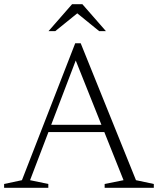

<svg xmlns="http://www.w3.org/2000/svg" viewBox="-22 -890 750 910"><path d="M189.5 -264V-298.5H499.5V-264ZM622.5 -36 707 -18V0H474V-18L563.5 -36L326.5 -629.5H347L120.5 -36L207 -18V0H-2.5V-18L82 -36L334.5 -685H360.5ZM336 -833.5H352.5L240 -742.5H208L319.5 -870H368.5L480 -742.5H448Z"/></svg>

Font: Newsreader 16pt Light
Style: Regular
Weight: 300
Designer: Hugues Gentile
Foundry: Production Type
Version: Version 1.003